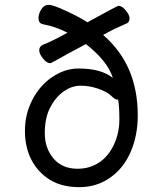

<svg xmlns="http://www.w3.org/2000/svg" viewBox="-20 -749 662 793"><path d="M308 24Q235 24 186 -6.5Q137 -37 110 -88.5Q83 -140 83 -209Q83 -277 113.5 -336.5Q144 -396 196 -431Q248 -466 304 -466Q399 -466 446 -427Q425 -496 335 -567Q242 -518 221 -505Q191 -488 187 -488Q173 -488 157.5 -507.5Q142 -527 142 -541Q142 -557 157 -564Q194 -578 259 -614Q210 -639 157 -649Q139 -653 139 -674Q139 -692 150.5 -710.5Q162 -729 182 -729Q199 -729 254 -703.5Q309 -678 341 -657Q465 -725 469 -725Q484 -725 499.5 -706Q515 -687 515 -674Q515 -659 505 -653Q485 -644 466 -635.5Q447 -627 431.5 -618.5Q416 -610 406 -605L410 -601Q549 -479 549 -272Q549 -191 520.5 -123.5Q492 -56 436 -16Q380 24 308 24ZM301 -52Q349 -52 388 -77Q427 -102 450 -150.5Q473 -199 473 -255Q473 -311 468 -337Q468 -338 461.5 -338Q455 -338 438.5 -354Q422 -370 386 -382.5Q350 -395 313 -395Q276 -395 242.5 -371Q209 -347 187 -304.5Q165 -262 165 -199Q165 -137 201 -94.5Q237 -52 301 -52Z"/></svg>

Font: LXGW WenKai TC
Style: Bold
Weight: 700
Designer: LXGW / Fontworks Inc.
Foundry: LXGW / Fontworks Inc.
Version: Version 1.330;April 28, 2024